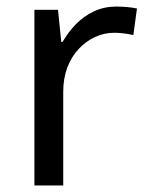

<svg xmlns="http://www.w3.org/2000/svg" viewBox="-20 -566 453 586"><path d="M335 -546Q350 -546 367.5 -544.5Q385 -543 398 -540L387 -459Q374 -462 358.5 -464Q343 -466 329 -466Q298 -466 270 -453Q242 -440 220 -416.5Q198 -393 185.5 -360Q173 -327 173 -286V0H85V-536H157L167 -438H171Q188 -468 212 -492.5Q236 -517 267 -531.5Q298 -546 335 -546Z"/></svg>

Font: usinhala25
Style: Book
Weight: 400
Designer: Jelle Bosma - Monotype Design Team
Foundry: Monotype Imaging Inc.
Version: Version 2.003